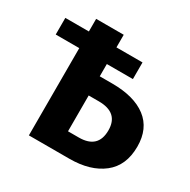

<svg xmlns="http://www.w3.org/2000/svg" viewBox="-156 -841 981 989"><g transform="rotate(30 334.5 -346.5)"><path d="M653 -229Q653 -116 579 -58Q505 0 381 0H140V-519H0V-618H140V-693H304V-618H459V-519H304V-446H378Q509 -446 581 -391Q653 -336 653 -229ZM482 -227Q482 -332 364 -332H304V-119H368Q482 -119 482 -227Z"/></g></svg>

Font: FiraGOUPP
Style: Bold
Weight: 700
Designer: bBox Type
Foundry: bBox Type GmbH
Version: Version 1.001